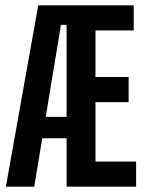

<svg xmlns="http://www.w3.org/2000/svg" viewBox="-20 -714 540 718"><path d="M489 -16H229V-197H138L108 -16H2L123 -694H480V-600H337V-426H461V-332H337V-110H489ZM151 -277H229V-621H208Z"/></svg>

Font: D2Coding ligature
Style: Bold
Weight: 700
Monospace: yes
Designer: Yong-Rak Park; Jeong-Hwan Yoon; Sang-Min Lee;
Foundry: NHN Corporation
Version: Version 1.3.2; Build 20180524